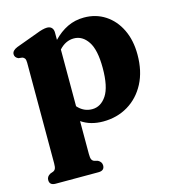

<svg xmlns="http://www.w3.org/2000/svg" viewBox="-106 -563 807 886"><g transform="rotate(-15 297.5 -120.5)"><path d="M228.5 -442V-406.5Q259.5 -439 295.8 -456.5Q332 -474 375 -474Q432 -474 476 -445.2Q520 -416.5 545 -365Q570 -313.5 570 -245Q570 -166 539.8 -108.2Q509.5 -50.5 457 -19Q404.5 12.5 338 12.5Q277.5 12.5 234.5 -17V140.5Q234.5 158.5 238 166Q241.5 173.5 249 176.5L267 181.5Q284.5 191 284.5 208Q284.5 233 255.5 233H51Q22 233 22 208Q22 191 39.5 181.5L53.5 176.5Q61 173.5 64.8 166Q68.5 158.5 68.5 140.5V-340.5Q68.5 -354.5 64.5 -360.5Q60.5 -366.5 53 -369L35 -371Q18 -378.5 18 -394Q18 -411.5 43.5 -422L147 -460Q179.5 -473 198.5 -473Q213 -473 220.8 -464.5Q228.5 -456 228.5 -442ZM305 -393Q265.5 -393 234.5 -359V-88Q263 -55.5 303.5 -55.5Q345 -55.5 372 -96.2Q399 -137 399 -227Q399 -313.5 372.5 -353.2Q346 -393 305 -393Z"/></g></svg>

Font: Fraunces 72pt Soft
Style: Bold
Weight: 700
Version: Version 1.000;[b76b70a41]